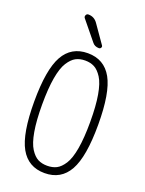

<svg xmlns="http://www.w3.org/2000/svg" viewBox="-176 -1037 851 1129"><g transform="rotate(20 250.0 -472.5)"><path d="M174.8 -955.1Q210.9 -955.1 232.4 -924.8L311.5 -811.5Q316.4 -804.7 312 -797.4Q307.6 -790 299.8 -790Q272.5 -790 257.8 -809.6L162.1 -926.8Q155.3 -934.6 159.7 -944.8Q164.1 -955.1 174.8 -955.1ZM308.1 -681.2Q283.2 -694.3 250 -694.3Q216.8 -694.3 191.9 -681.2Q167 -668 145 -633.8Q123 -599.6 111.3 -532.2Q99.6 -464.8 99.6 -364.7Q99.6 -264.6 111.3 -197.3Q123 -129.9 145 -95.7Q167 -61.5 191.9 -48.8Q216.8 -36.1 250 -36.1Q283.2 -36.1 308.1 -48.8Q333 -61.5 355 -95.7Q377 -129.9 388.7 -197.3Q400.4 -264.6 400.4 -364.7Q400.4 -464.8 388.7 -532.2Q377 -599.6 355 -633.8Q333 -668 308.1 -681.2ZM401.4 -77.6Q352.5 9.8 250 9.8Q147.5 9.8 98.6 -77.6Q49.8 -165 49.8 -365.2Q49.8 -565.4 98.6 -652.8Q147.5 -740.2 250 -740.2Q352.5 -740.2 401.4 -652.8Q450.2 -565.4 450.2 -365.2Q450.2 -165 401.4 -77.6Z"/></g></svg>

Font: Rounded-X Mgen+ 2m light
Style: Regular
Weight: 200
Designer: [Source Han Sans]
Ryoko NISHIZUKA  (kana & ideographs); Paul D. Hunt (Latin, Greek & Cyrillic); Wenlong ZHANG  (bopomofo
Version: Version 1.059.20150602